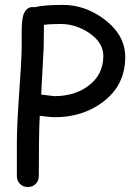

<svg xmlns="http://www.w3.org/2000/svg" viewBox="-20 -772 561 783"><path d="M201.7 -293.9Q188 -293.9 142.1 -299.8Q138.2 -229.5 138.2 -53.7Q138.2 -34.7 125.5 -22Q112.8 -9.3 93.8 -9.3Q74.2 -9.3 61.5 -22Q48.8 -34.7 48.8 -53.7V-190.4Q48.8 -258.8 57.6 -383.3Q67.4 -517.6 68.4 -576.2V-640.1Q68.4 -686.5 74.2 -707Q85.4 -748 122.1 -742.7Q137.7 -747.1 166.5 -749.5Q195.3 -752 237.3 -752Q326.7 -752 404.8 -693.8Q490.7 -629.4 490.7 -539.1Q490.7 -423.8 398.9 -355.5Q316.9 -293.9 201.7 -293.9ZM226.1 -674.3Q204.6 -674.3 187.7 -673.3Q170.9 -672.4 159.2 -670.4L158.2 -580.6L147.9 -386.2L201.7 -379.9Q283.7 -379.9 339.8 -421.4Q401.4 -466.8 401.4 -543.9Q401.4 -598.6 342.8 -638.2Q288.6 -674.3 226.1 -674.3Z"/></svg>

Font: Candra Sangkala
Style: Regular
Weight: 400
Designer: R.S. Wihananto
Foundry: R.S. Wihananto
Version: Version 2.0.1